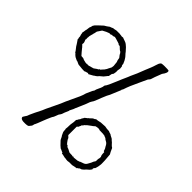

<svg xmlns="http://www.w3.org/2000/svg" viewBox="-219 -949 1153 1153"><g transform="rotate(45 357.0 -373.0)"><path d="M413 -590 419 -605Q436 -639 456 -693Q475 -738 476 -743Q478 -747 480.5 -757Q483 -767 486.5 -774.5Q490 -782 496 -788Q505 -791 521 -791Q554 -791 558 -789Q567 -777 544 -747Q523 -694 519 -678Q517 -673 512 -668Q507 -663 506 -659Q500 -645 485 -613.5Q470 -582 461 -560.5Q452 -539 445 -517Q445 -516 443 -513.5Q441 -511 440 -509Q439 -507 440 -505L412 -438Q404 -426 389 -388Q388 -385 381.5 -368Q375 -351 370 -341Q368 -338 363.5 -331Q359 -324 358 -321L350 -299Q348 -295 338 -270.5Q328 -246 322 -234Q321 -227 306 -199Q306 -198 306 -197Q306 -196 306 -195Q292 -164 289 -152Q288 -149 284 -143.5Q280 -138 278 -135Q272 -119 269 -111.5Q266 -104 264.5 -102Q263 -100 262 -99Q261 -98 257.5 -90Q254 -82 247 -66Q246 -65 239 -46Q232 -27 225 -10Q218 7 216 9Q215 10 214 17.5Q213 25 208 29Q203 35 201 38Q199 41 194 42.5Q189 44 187 44Q185 44 174 45Q135 47 134 28Q136 24 138.5 20Q141 16 144 11.5Q147 7 149 4Q151 -4 168 -40Q185 -76 190 -84Q194 -96 219.5 -148Q245 -200 252 -220Q256 -230 269 -256.5Q282 -283 291 -303.5Q300 -324 304 -341Q308 -348 314.5 -364.5Q321 -381 328 -390Q329 -399 337 -415Q345 -431 347 -439L350 -454Q355 -458 365 -479Q375 -500 385.5 -526.5Q396 -553 397 -554Q400 -561 405.5 -573Q411 -585 413 -590ZM50 -520 39 -536Q40 -544 37 -549Q38 -555 36 -562Q33 -567 32.5 -574.5Q32 -582 30 -586Q33 -594 33 -600Q34 -602 34 -606.5Q34 -611 36 -614Q36 -618 37.5 -626Q39 -634 39 -637Q42 -642 43.5 -648.5Q45 -655 45 -656Q48 -662 52 -667Q56 -672 61 -676Q66 -680 67 -682Q92 -705 93 -706Q108 -714 123 -726Q129 -727 143 -734Q146 -733 167 -738H177H196Q198 -737 200 -737Q202 -737 206.5 -736.5Q211 -736 215 -735Q225 -738 230 -734Q232 -733 244.5 -729Q257 -725 263 -720Q275 -712 297 -686Q299 -682 308.5 -672Q318 -662 320 -658Q328 -648 337 -625Q337 -611 343 -607Q342 -602 344 -592Q344 -590 342 -581Q340 -572 341 -568Q342 -561 340 -553Q338 -545 338 -542Q330 -534 330 -526Q327 -517 328 -513Q324 -510 317 -500.5Q310 -491 307 -488L288 -472L279 -462Q275 -459 271.5 -456.5Q268 -454 266 -453Q264 -452 262.5 -451Q261 -450 261 -449Q233 -434 232 -433Q230 -436 225 -436Q223 -435 214.5 -433Q206 -431 202 -428Q200 -429 184 -429Q176 -430 165.5 -431Q155 -432 153 -432Q149 -432 140 -437Q131 -442 125 -442Q122 -444 116.5 -446Q111 -448 105.5 -451.5Q100 -455 95 -460Q90 -468 86 -468Q79 -480 68 -493Q62 -500 57.5 -508.5Q53 -517 50 -520ZM263 -502 283 -524 285 -528Q287 -532 289 -533Q290 -537 303 -561Q305 -572 305 -575.5Q305 -579 303.5 -589.5Q302 -600 302 -605Q297 -614 295 -633Q288 -641 284.5 -646.5Q281 -652 280 -654L279 -657Q272 -664 272 -665Q267 -665 245 -687Q244 -685 239.5 -686Q235 -687 234 -689Q233 -691 229 -692Q225 -693 223 -694Q192 -704 187 -704Q186 -704 180.5 -701.5Q175 -699 173 -699Q171 -699 167 -701Q157 -693 149 -697Q130 -691 106 -677Q106 -676 88 -650Q87 -649 86 -640.5Q85 -632 83 -630Q83 -625 78.5 -611Q74 -597 75 -587Q73 -586 74.5 -578.5Q76 -571 73 -568Q76 -562 79 -553Q82 -547 79 -535Q86 -528 90 -523.5Q94 -519 95 -518L96 -516Q98 -514 101.5 -509.5Q105 -505 110.5 -498.5Q116 -492 125 -482Q126 -480 138 -480Q145 -480 148 -477Q150 -475 174 -470Q176 -472 180 -469L184 -472Q185 -470 191.5 -470.5Q198 -471 199 -471Q206 -474 216 -476Q226 -478 230 -480Q252 -497 255 -495Q256 -496 256 -498V-501ZM550 22H525Q524 22 519 23Q514 24 512 24Q505 24 499.5 23Q494 22 493 21.5Q492 21 489 22Q486 22 475.5 19Q465 16 457 16Q457 12 454 9Q451 9 443.5 5Q436 1 431 0Q430 -1 417 -12Q413 -17 396 -34Q393 -37 389 -46.5Q385 -56 381 -60Q380 -63 377 -68.5Q374 -74 372 -79.5Q370 -85 370 -93Q370 -103 368 -105Q370 -117 370 -136Q370 -145 372 -154.5Q374 -164 374 -168Q374 -172 374.5 -178Q375 -184 375 -187Q381 -192 382 -198Q384 -200 390 -209Q391 -215 395.5 -221Q400 -227 401 -231Q406 -234 412 -240Q414 -240 417 -244Q420 -248 423 -249Q425 -252 431.5 -257Q438 -262 440 -265Q452 -269 457 -275Q467 -275 491 -281Q500 -281 510.5 -282Q521 -283 526 -283Q543 -279 562 -279Q567 -276 582 -272Q584 -269 603 -260Q606 -259 608 -256.5Q610 -254 611 -253Q623 -243 625 -241Q626 -239 627.5 -237.5Q629 -236 632 -233Q635 -230 638 -227Q648 -222 649 -216Q658 -195 665 -184Q665 -176 667 -161Q669 -146 669 -136Q669 -132 669.5 -118Q670 -104 669 -100Q668 -84 661 -64Q660 -63 658 -61Q656 -59 655 -57.5Q654 -56 653 -52.5Q652 -49 654 -46Q651 -43 645 -34Q628 -20 627 -18Q623 -12 616 -6.5Q609 -1 608 0Q596 2 592 8Q584 11 582 16Q577 16 565.5 18.5Q554 21 550 22ZM439 -44H446Q446 -43 447 -41.5Q448 -40 449.5 -38.5Q451 -37 453.5 -35.5Q456 -34 457 -33Q464 -32 473 -26.5Q482 -21 486 -20Q513 -20 514 -17Q516 -17 517 -18.5Q518 -20 519 -20L524 -17Q530 -17 554 -20Q555 -20 559 -22Q563 -24 566 -24Q571 -28 579 -30Q587 -32 593 -35Q600 -38 604.5 -43Q609 -48 614 -58Q619 -68 621 -71Q624 -82 634 -96Q634 -102 634 -107Q634 -112 634.5 -114.5Q635 -117 635.5 -119.5Q636 -122 636.5 -123Q637 -124 637 -125V-126V-136Q631 -142 631 -170Q623 -170 623 -179Q623 -180 621 -183.5Q619 -187 619 -189Q616 -193 613 -198.5Q610 -204 608.5 -207Q607 -210 604 -213.5Q601 -217 597 -220Q596 -221 589 -224.5Q582 -228 580 -231Q576 -235 570 -236.5Q564 -238 563 -240Q554 -243 517 -243L516 -244Q515 -244 513 -245Q511 -246 508 -246Q505 -246 499 -245.5Q493 -245 486 -243Q484 -243 478 -237Q472 -231 469 -230Q465 -226 453.5 -218.5Q442 -211 436 -203Q433 -203 429.5 -196Q426 -189 422 -189Q421 -182 416 -174Q416 -168 406 -161V-90Q406 -88 416 -80Q421 -75 421 -71Q421 -69 436 -49Q439 -49 439 -44Z"/></g></svg>

Font: FuturaRenner Light
Style: Regular
Weight: 300
Designer: BSozoo
Foundry: BSozoo
Version: Version 1.001;PS 001.001;hotconv 1.0.70;makeotf.lib2.5.58329